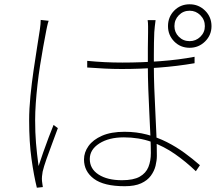

<svg xmlns="http://www.w3.org/2000/svg" viewBox="-20 -842 1040 896"><path d="M387 -558Q429 -554 468.5 -552Q508 -550 551 -550Q640 -550 727.5 -556.5Q815 -563 888 -577V-547Q807 -533 720.5 -526.5Q634 -520 548 -520Q506 -520 468.5 -522Q431 -524 387 -527ZM706 -748Q704 -732 702.5 -719Q701 -706 700 -692Q699 -672 698.5 -643.5Q698 -615 698 -585Q698 -555 698 -532Q698 -486 700 -431Q702 -376 705 -319Q708 -262 710 -209.5Q712 -157 712 -115Q712 -93 706 -68.5Q700 -44 684 -22Q668 0 638.5 13.5Q609 27 562 27Q465 27 418.5 -7.5Q372 -42 372 -98Q372 -131 393 -160.5Q414 -190 456 -208.5Q498 -227 561 -227Q617 -227 666 -214Q715 -201 758.5 -179Q802 -157 840.5 -129Q879 -101 913 -71L894 -43Q847 -88 796 -123.5Q745 -159 686.5 -180Q628 -201 558 -201Q488 -201 443.5 -172.5Q399 -144 399 -100Q399 -54 440 -27.5Q481 -1 549 -1Q603 -1 632 -17.5Q661 -34 672.5 -62.5Q684 -91 684 -128Q684 -156 682 -205Q680 -254 677 -312Q674 -370 672 -427.5Q670 -485 670 -530Q670 -576 670 -618.5Q670 -661 671 -691Q671 -705 671 -720.5Q671 -736 669 -748ZM207 -745Q205 -739 203 -732Q201 -725 199.5 -717Q198 -709 196 -700Q189 -664 181.5 -622.5Q174 -581 167 -536.5Q160 -492 155 -447.5Q150 -403 147 -360.5Q144 -318 144 -281Q144 -223 148 -174.5Q152 -126 160 -67Q169 -95 181.5 -130.5Q194 -166 207 -200.5Q220 -235 230 -259L250 -244Q240 -216 225 -176.5Q210 -137 197 -100Q184 -63 179 -41Q177 -31 176 -19Q175 -7 176 3Q177 10 178 18Q179 26 180 31L152 34Q138 -22 127 -100.5Q116 -179 116 -280Q116 -334 122 -394Q128 -454 136.5 -512.5Q145 -571 153 -621Q161 -671 166 -704Q168 -718 169 -729Q170 -740 170 -749ZM794 -720Q794 -691 814.5 -670.5Q835 -650 865 -650Q894 -650 915 -670.5Q936 -691 936 -720Q936 -750 915 -771Q894 -792 865 -792Q835 -792 814.5 -771Q794 -750 794 -720ZM764 -720Q764 -763 793 -792.5Q822 -822 865 -822Q907 -822 937 -792.5Q967 -763 967 -720Q967 -678 937 -648.5Q907 -619 865 -619Q822 -619 793 -648.5Q764 -678 764 -720Z"/></svg>

Font: Noto Sans SC Thin Thin
Style: Regular
Weight: 250
Version: Version 2.004-H2;hotconv 1.0.118;makeotfexe 2.5.65603